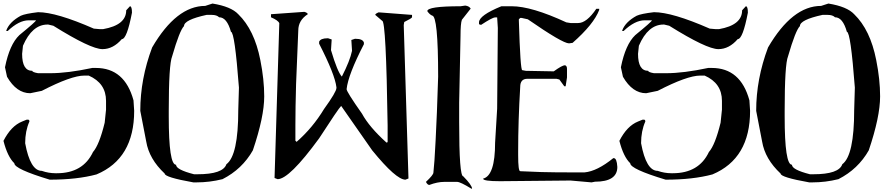

<svg xmlns="http://www.w3.org/2000/svg" viewBox="-20 -1035 5109 1106"><path d="M707 -975.6Q707 -890.6 574.2 -867.2H553.7L520.5 -870.1Q304.7 -964.8 199.2 -964.8Q125 -956.1 99.6 -944.3Q35.2 -909.2 16.6 -860.4V-856.4H24.4Q88.9 -918 145.5 -918H187.5Q187.5 -911.1 91.8 -833Q35.2 -779.3 8.8 -647.5L20.5 -592.8Q75.2 -498 154.3 -498L220.7 -511.7Q390.6 -599.6 465.8 -599.6H491.2Q590.8 -555.7 590.8 -454.1V-403.3L583 -328.1Q551.8 -200.2 515.6 -159.2Q458 -37.1 307.6 -37.1H299.8Q259.8 -37.1 220.7 -50.8Q154.3 -50.8 125 -210Q125 -280.3 149.4 -335Q149.4 -345.7 141.6 -345.7H133.8L107.4 -335Q43.9 -309.6 0 -223.6Q23.4 -131.8 62.5 -94.7Q62.5 -61.5 266.6 0Q423.8 0 536.1 -30.3Q752.9 -121.1 752.9 -396.5L749 -457Q698.2 -643.6 532.2 -643.6H511.7Q369.1 -613.3 270.5 -613.3H199.2Q166 -619.1 166 -627Q107.4 -627 107.4 -724.6L112.3 -771.5Q165 -893.6 253.9 -893.6H257.8L287.1 -886.7Q502.9 -752 570.3 -752Q631.8 -752 681.6 -809.6Q710.9 -809.6 740.2 -961.9Q740.2 -999 728.5 -999Z M1162.1 -1001Q996.1 -1001 856.4 -761.7Q788.1 -580.1 788.1 -396.5L822.3 -219.7Q838.9 -119.1 928.7 -35.2Q928.7 -13.7 1093.8 15.6H1112.3Q1187.5 15.6 1261.7 -2.9Q1375 -60.5 1436.5 -168.9Q1502 -362.3 1502 -479.5Q1502 -577.1 1479.5 -689.5Q1445.3 -863.3 1352.5 -953.1Q1311.5 -997.1 1204.1 -1014.6ZM952.1 -396.5Q952.1 -664.1 971.7 -710.9Q1014.6 -859.4 1040 -884.8Q1040 -920.9 1169.9 -949.2H1200.2Q1228.5 -949.2 1242.2 -935.5Q1287.1 -935.5 1310.5 -851.6Q1332 -851.6 1356.4 -530.3L1352.5 -400.4Q1352.5 -139.6 1284.2 -88.9Q1264.6 -31.2 1117.2 -31.2H1097.7Q994.1 -57.6 994.1 -85.9Q952.1 -85.9 952.1 -363.3Z M1541 -953.1V-935.5Q1582 -918 1588.9 -901.4L1561.5 -9.8L1579.1 -2.9Q1646.5 -2.9 1818.4 -238.3Q1929.7 -410.2 1945.3 -424.8L2124 -168.9Q2261.7 0 2315.4 0L2333 -6.8L2305.7 -890.6L2308.6 -908.2Q2350.6 -928.7 2353.5 -935.5V-949.2L2161.1 -963.9Q2141.6 -956.1 2141.6 -949.2L2181.6 -915Q2204.1 -915 2212.9 -311.5V-217.8L2210 -213.9H2206.1Q2107.4 -302.7 2065.4 -379.9Q1976.6 -505.9 1976.6 -521.5Q1985.4 -604.5 2076.2 -780.3V-790Q2069.3 -811.5 2028.3 -811.5H2024.4L2003.9 -804.7L2007.8 -742.2Q1996.1 -685.5 1949.2 -593.8Q1923.8 -621.1 1886.7 -746.1L1890.6 -807.6L1870.1 -814.5H1866.2Q1827.1 -814.5 1818.4 -794.9V-783.2Q1909.2 -606.4 1918 -532.2V-528.3Q1918 -505.9 1846.7 -407.2Q1781.2 -298.8 1688.5 -217.8L1681.6 -224.6V-314.5Q1681.6 -412.1 1685.5 -550.8Q1690.4 -682.6 1698.2 -859.4Q1698.2 -918 1752.9 -953.1Q1752.9 -960.9 1733.4 -966.8Z M2632.8 -999Q2441.4 -999 2441.4 -970.7Q2454.1 -952.1 2468.8 -945.3Q2503.9 -945.3 2503.9 -593.8Q2497.1 -370.1 2489.3 -225.6Q2482.4 -88.9 2476.6 -41Q2476.6 -27.3 2433.6 12.7Q2442.4 30.3 2453.1 30.3Q2500 12.7 2539.1 12.7H2613.3Q2631.8 12.7 2695.3 51.8H2699.2Q2699.2 32.2 2648.4 -19.5Q2625 -19.5 2625 -332V-443.4L2632.8 -827.1Q2632.8 -899.4 2640.6 -920.9L2691.4 -985.4Q2682.6 -1000 2660.2 -1002.9Z M2868.2 -999Q2739.3 -946.3 2739.3 -906.2V-895.5L2751 -891.6Q2816.4 -934.6 2832 -934.6H2843.8L2847.7 -874L2843.8 -409.2L2832 -212.9Q2832 -23.4 2762.7 -5.9Q2762.7 8.8 2860.4 8.8L3266.6 4.9L3387.7 15.6L3407.2 11.7Q3536.1 11.7 3536.1 -73.2Q3533.2 -124 3515.6 -124H3512.7Q3419.9 -48.8 3347.7 -42H3262.7Q3174.8 -42 3097.7 -43.9Q3030.3 -45.9 2976.6 -48.8Q2964.8 -48.8 2964.8 -141.6V-163.1Q2964.8 -336.9 2976.6 -534.2Q2976.6 -581.1 3017.6 -581.1H3185.5L3202.1 -577.1L3230.5 -538.1H3238.3L3246.1 -588.9V-638.7Q3246.1 -656.2 3234.4 -659.2Q3218.8 -659.2 3169.9 -624L3008.8 -627L2988.3 -630.9Q2977.5 -630.9 2968.8 -917V-923.8L2976.6 -931.6H2985.4L3020.5 -923.8Q3220.7 -785.2 3257.8 -785.2L3278.3 -788.1Q3400.4 -895.5 3431.6 -977.5V-984.4H3415Q3359.4 -902.3 3310.5 -902.3H3266.6L3242.2 -906.2Q3042 -999 2927.7 -999Z M4254.9 -975.6Q4254.9 -890.6 4122.1 -867.2H4101.6L4068.4 -870.1Q3852.5 -964.8 3747.1 -964.8Q3672.9 -956.1 3647.5 -944.3Q3583 -909.2 3564.5 -860.4V-856.4H3572.3Q3636.7 -918 3693.4 -918H3735.4Q3735.4 -911.1 3639.6 -833Q3583 -779.3 3556.6 -647.5L3568.4 -592.8Q3623 -498 3702.1 -498L3768.6 -511.7Q3938.5 -599.6 4013.7 -599.6H4039.1Q4138.7 -555.7 4138.7 -454.1V-403.3L4130.9 -328.1Q4099.6 -200.2 4063.5 -159.2Q4005.9 -37.1 3855.5 -37.1H3847.7Q3807.6 -37.1 3768.6 -50.8Q3702.1 -50.8 3672.9 -210Q3672.9 -280.3 3697.3 -335Q3697.3 -345.7 3689.5 -345.7H3681.6L3655.3 -335Q3591.8 -309.6 3547.9 -223.6Q3571.3 -131.8 3610.4 -94.7Q3610.4 -61.5 3814.5 0Q3971.7 0 4084 -30.3Q4300.8 -121.1 4300.8 -396.5L4296.9 -457Q4246.1 -643.6 4080.1 -643.6H4059.6Q3917 -613.3 3818.4 -613.3H3747.1Q3713.9 -619.1 3713.9 -627Q3655.3 -627 3655.3 -724.6L3660.2 -771.5Q3712.9 -893.6 3801.8 -893.6H3805.7L3835 -886.7Q4050.8 -752 4118.2 -752Q4179.7 -752 4229.5 -809.6Q4258.8 -809.6 4288.1 -961.9Q4288.1 -999 4276.4 -999Z M4710 -1001Q4543.9 -1001 4404.3 -761.7Q4335.9 -580.1 4335.9 -396.5L4370.1 -219.7Q4386.7 -119.1 4476.6 -35.2Q4476.6 -13.7 4641.6 15.6H4660.2Q4735.4 15.6 4809.6 -2.9Q4922.9 -60.5 4984.4 -168.9Q5049.8 -362.3 5049.8 -479.5Q5049.8 -577.1 5027.3 -689.5Q4993.2 -863.3 4900.4 -953.1Q4859.4 -997.1 4752 -1014.6ZM4500 -396.5Q4500 -664.1 4519.5 -710.9Q4562.5 -859.4 4587.9 -884.8Q4587.9 -920.9 4717.8 -949.2H4748Q4776.4 -949.2 4790 -935.5Q4835 -935.5 4858.4 -851.6Q4879.9 -851.6 4904.3 -530.3L4900.4 -400.4Q4900.4 -139.6 4832 -88.9Q4812.5 -31.2 4665 -31.2H4645.5Q4542 -57.6 4542 -85.9Q4500 -85.9 4500 -363.3Z"/></svg>

Font: Elementary Gothic 
Style: Regular
Weight: 400
Designer: Bill Roach / W.K. Roach
Version: Version 1.00 April 18, 2012, initial release